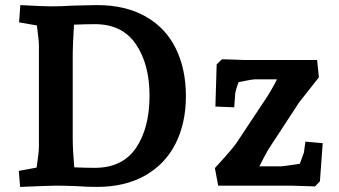

<svg xmlns="http://www.w3.org/2000/svg" viewBox="-20 -730 1333 755"><path d="M54 -58 124 -71Q133 -129 133 -155V-551Q133 -572 125 -630L55 -642L60 -710Q150 -705 179 -705Q222 -705 270 -708Q316 -709 361 -710Q473 -710 552 -665.5Q631 -621 671 -540Q711 -459 711 -352Q711 -246 670.5 -165.5Q630 -85 551 -40Q472 5 361 5Q322 5 283 2Q229 0 204 0Q179 0 59 5ZM272 -72Q318 -70 352 -70Q462 -70 515 -148.5Q568 -227 568 -354Q568 -477 514.5 -556Q461 -635 353 -635Q319 -635 271 -633Q266 -551 266 -521V-185Q266 -140 272 -72ZM1123 0H838L825 -69Q899 -150 910 -168L1032 -352Q1038 -361 1045 -373.5Q1052 -386 1060 -400L1069 -418H983Q971 -418 918 -407Q907 -377 905 -363L901 -308L827 -311L832 -477L853 -497L887 -496L945 -494H1227L1234 -426L1156 -327L1035 -142Q1021 -118 1000 -76H1087Q1093 -76 1159 -86L1175 -130L1181 -173L1249 -167L1238 -17L1219 3Q1138 0 1123 0Z"/></svg>

Font: Andada Pro ExtraBold
Style: Regular
Weight: 800
Designer: Carolina Giovagnoli
Foundry: Huerta Tipografica
Version: Version 3.005; ttfautohint (v1.8.4)